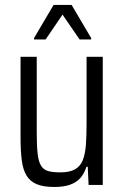

<svg xmlns="http://www.w3.org/2000/svg" viewBox="-20 -736 494 764"><path d="M196.2 8Q152.9 8 126.3 -3Q99.7 -14.1 85.5 -37.6Q71.3 -61.2 66.6 -98.4Q61.8 -135.5 61.8 -187.3V-510H126.2V-207.5Q126.2 -154.7 129.9 -123.1Q133.6 -91.6 143.9 -75.7Q154.2 -59.9 172.6 -55Q191 -50.1 220.5 -50.1Q257 -50.1 278.4 -62.2Q299.7 -74.3 309.4 -98.6Q319 -122.8 321.8 -159.5Q324.5 -196.2 324.5 -244.9V-510H388.9V0H332.5L329.1 -72.6H324Q315.9 -46 299.9 -27.9Q283.8 -9.7 258.5 -0.9Q233.1 8 196.2 8ZM115.5 -579V-584.6L193.3 -716.5H264.9L342.7 -584.6V-579H296.7L228.8 -677.8L161.5 -579Z"/></svg>

Font: Saira Thin Condensed
Style: Regular
Weight: 100
Width: 3
Version: Version 1.101